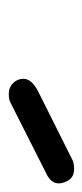

<svg xmlns="http://www.w3.org/2000/svg" viewBox="-308 -462 196 459"><g transform="rotate(-90 -209.5 -233.0)"><path d="M-365.2 -157.2Q-374 -154.3 -383.8 -154.3Q-402.3 -154.3 -410.6 -166.5Q-418.9 -178.7 -418.9 -191.4Q-418.9 -210.9 -391.6 -222.7L-225.6 -306.6Q-218.8 -310.5 -205.1 -310.5Q-189.5 -310.5 -179.2 -300.3Q-168.9 -290 -168.9 -275.4Q-168.9 -255.9 -199.2 -240.2Z"/></g></svg>

Font: Jura
Style: DemiBold
Weight: 600
Version: Version 2.4